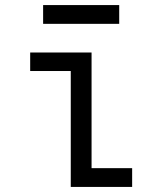

<svg xmlns="http://www.w3.org/2000/svg" viewBox="-20 -737 640 757"><path d="M259 0V-457H99V-530H341V-74H501V0ZM150 -643V-717H450V-643Z"/></svg>

Font: Iosevka Mono
Style: Regular
Weight: 400
Designer: Belleve Invis
Foundry: Belleve Invis
Version: Version 11.1.1